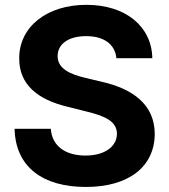

<svg xmlns="http://www.w3.org/2000/svg" viewBox="-20 -757 695 788"><path d="M457.7 -518.1H605.1C603 -647.7 496.4 -737.2 334.5 -737.2C175.1 -737.2 58.2 -649.1 58.9 -517C58.6 -409.8 134.2 -348.4 257.1 -318.9L336.3 -299C415.5 -279.8 459.5 -257.1 459.9 -208.1C459.5 -154.8 409.1 -118.6 331 -118.6C251.1 -118.6 193.5 -155.5 188.6 -228.3H39.8C43.7 -71 156.2 10.3 332.7 10.3C510.3 10.3 614.7 -74.6 615.1 -207.7C614.7 -328.8 523.4 -393.1 397 -421.5L331.7 -437.1C268.5 -451.7 215.6 -475.1 216.6 -527.3C216.6 -574.2 258.2 -608.7 333.5 -608.7C407 -608.7 452.1 -575.3 457.7 -518.1Z"/></svg>

Font: GiG Sans
Style: Bold
Weight: 700
Designer: Andreas Faust
Version: Version 1.100;FEAKit 1.0